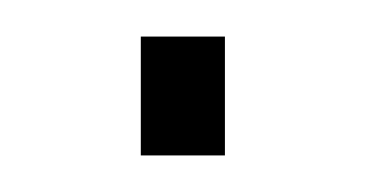

<svg xmlns="http://www.w3.org/2000/svg" viewBox="-20 -352 200 105"><path d="M57 -267V-332H103V-267Z"/></svg>

Font: Saira Condensed Thin
Style: Regular
Weight: 250
Width: 3
Designer: Hector Gatti with collaboration of the Omnibus-Type team
Foundry: Omnibus-Type
Version: Version 1.101